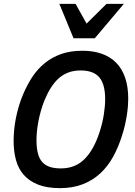

<svg xmlns="http://www.w3.org/2000/svg" viewBox="-20 -950 693 984"><path d="M287.1 14.2Q221.2 14.2 175.8 -3.7Q130.4 -21.5 102.3 -53.2Q74.2 -85 62 -129.4Q49.8 -173.8 49.8 -227.1Q49.8 -253.4 52.5 -283.2Q55.2 -313 61.3 -343.8Q67.4 -374.5 76.7 -406Q85.9 -437.5 99.1 -467.8Q118.7 -514.6 145.3 -555.2Q171.9 -595.7 208.5 -625.7Q245.1 -655.8 292.7 -672.9Q340.3 -689.9 402.8 -689.9Q458.5 -689.9 502.2 -674.3Q545.9 -658.7 575.9 -627.9Q606 -597.2 621.6 -551Q637.2 -504.9 637.2 -443.8Q637.2 -426.3 635.5 -404.5Q633.8 -382.8 629.9 -358.4Q626 -334 619.9 -307.4Q613.8 -280.8 605 -253.9Q586.4 -194.8 559.1 -145.5Q531.7 -96.2 493.2 -60.8Q454.6 -25.4 403.6 -5.6Q352.5 14.2 287.1 14.2ZM167 -231.9Q167 -192.4 174.1 -164.6Q181.2 -136.7 196.5 -119.6Q211.9 -102.5 235.4 -94.7Q258.8 -86.9 292 -86.9Q365.7 -86.9 413.8 -135.3Q461.9 -183.6 491.2 -275.9Q505.4 -319.8 512.2 -363.8Q519 -407.7 519 -440.9Q519 -517.6 489.3 -553.2Q459.5 -588.9 393.1 -588.9Q358.4 -588.9 330.8 -578.6Q303.2 -568.4 281 -548.6Q258.8 -528.8 241 -500.5Q223.1 -472.2 208 -436Q197.8 -410.2 189.9 -383.1Q182.1 -356 177 -329.3Q171.9 -302.7 169.4 -277.8Q167 -252.9 167 -231.9ZM367.2 -930.2 423.8 -829.1 525.9 -930.2H614.7L465.8 -753.9H356.9L284.2 -930.2Z"/></svg>

Font: Clear Sans Medium
Style: Italic
Weight: 500
Italic angle: -12°
Foundry: Intel Corporation
Version: Version 1.00